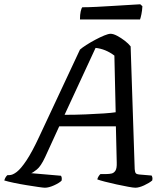

<svg xmlns="http://www.w3.org/2000/svg" viewBox="-53 -878 783 898"><path d="M157 0Q150 0 126 -3.5Q102 -7 71 -12Q40 -17 11.5 -23Q-17 -29 -33 -34Q-30 -44 -26 -50Q-22 -56 -18 -59H-9Q6 -59 25.5 -74Q45 -89 71 -128Q97 -167 131 -240L321 -646Q331 -655 350.5 -667.5Q370 -680 392.5 -692Q415 -704 434.5 -712Q454 -720 464 -720Q477 -720 495 -710.5Q513 -701 530.5 -687.5Q548 -674 558 -661L577 -87Q578 -73 582 -68Q586 -63 597 -62L656 -57Q658 -54 659.5 -48.5Q661 -43 659 -34Q645 -22 621 -11Q597 0 580 0Q571 0 546.5 -4.5Q522 -9 492 -15.5Q462 -22 437 -28.5Q412 -35 402 -39Q404 -47 408.5 -54Q413 -61 417 -64H445Q458 -64 469 -66.5Q480 -69 487 -80Q494 -91 493 -118L489 -287H224L158 -143Q138 -100 119 -85Q100 -70 93 -68L232 -56Q238 -48 235 -33Q224 -22 199.5 -11Q175 0 157 0ZM249 -341Q300 -341 348 -343Q396 -345 433 -347.5Q470 -350 488 -353L482 -618Q441 -649 394 -654ZM321 -787Q321 -810 324.5 -825Q328 -840 332 -844Q361 -844 399.5 -846Q438 -848 478.5 -850.5Q519 -853 552.5 -855Q586 -857 603 -858L613 -849Q612 -829 608.5 -812Q605 -795 602 -787Z"/></svg>

Font: Texturina 72pt 72pt Medium
Style: Italic
Weight: 500
Italic angle: -11°
Designer: Guillermo Torres Carreño
Foundry: Omnibus-Type
Version: Version 1.002; ttfautohint (v1.8.3)